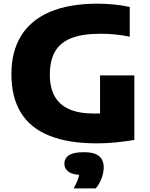

<svg xmlns="http://www.w3.org/2000/svg" viewBox="-20 -770 817 1044"><path d="M506.5 9.5Q350 9.5 246.8 -32.8Q143.5 -75 92.8 -158.5Q42 -242 42 -367.5Q42 -489.5 94.5 -575Q147 -660.5 251.2 -705.2Q355.5 -750 510.5 -750Q554 -750 598.8 -745.8Q643.5 -741.5 685.5 -732V-570.5Q647.5 -578.5 607.8 -582.5Q568 -586.5 527.5 -586.5Q429.5 -586.5 368.8 -563Q308 -539.5 279.5 -490.2Q251 -441 251 -364Q251 -294 277 -247Q303 -200 356.5 -176.2Q410 -152.5 492.5 -152.5Q525 -152.5 559.2 -155Q593.5 -157.5 621.5 -161.5L524 -77.5V-360H710.5V-9Q659.5 -0.5 608.5 4.5Q557.5 9.5 506.5 9.5ZM380.5 254.5Q399.5 220 406.5 196.2Q413.5 172.5 413.5 146.5L450 182H437Q378.5 182 354.2 165Q330 148 330 120Q330 90.5 355.2 74Q380.5 57.5 436.5 57.5Q493.5 57.5 518.8 79Q544 100.5 544 140Q544 168.5 532 200.2Q520 232 500.5 254.5Z"/></svg>

Font: Encode Sans SemiExpanded ExtraBold
Style: Regular
Weight: 800
Width: 6
Designer: Multiple Designers
Foundry: Impallari Type
Version: Version 3.002